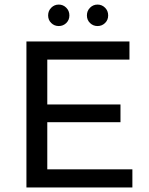

<svg xmlns="http://www.w3.org/2000/svg" viewBox="-20 -827 656 847"><path d="M564 -80H188.6V-288H511.5V-366.2H188.6V-564H551.1V-644H96.6V0H564ZM206.1 -725.4C215.3 -716.5 226.3 -712.1 239.2 -712.1C252.1 -712.1 263.1 -716.5 272.3 -725.4C281.5 -734.3 286.1 -745.5 286.1 -759C286.1 -772.5 281.5 -783.8 272.3 -793C263.1 -802.2 252.1 -806.8 239.2 -806.8C226.3 -806.8 215.3 -802.2 206.1 -793C196.9 -783.8 192.3 -772.5 192.3 -759C192.3 -745.5 196.9 -734.3 206.1 -725.4ZM377.2 -725.4C386.4 -716.5 397.4 -712.1 410.3 -712.1C423.2 -712.1 434.2 -716.5 443.4 -725.4C452.6 -734.3 457.2 -745.5 457.2 -759C457.2 -772.5 452.6 -783.8 443.4 -793C434.2 -802.2 423.2 -806.8 410.3 -806.8C397.4 -806.8 386.4 -802.2 377.2 -793C368 -783.8 363.4 -772.5 363.4 -759C363.4 -745.5 368 -734.3 377.2 -725.4Z"/></svg>

Font: Montserrat Ace
Style: Regular
Weight: 500
Designer: Julieta Ulanovsky
Foundry: Julieta Ulanovsky
Version: Version 1